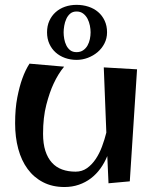

<svg xmlns="http://www.w3.org/2000/svg" viewBox="-20 -731 623 775"><path d="M533.2 -451.2 503.9 1 418 8.8 413.1 -101.1Q401.9 -73.7 385.3 -50.8Q368.7 -27.8 346.9 -11.2Q325.2 5.4 298.3 14.6Q271.5 23.9 240.2 23.9Q191.4 23.9 154.1 4.6Q116.7 -14.6 91.6 -48.8Q66.4 -83 53.7 -130.1Q41 -177.2 41 -232.9Q41 -293 49.8 -337.6Q58.6 -382.3 69.8 -413.1Q82.5 -448.7 99.1 -474.1L238.8 -461.9Q214.8 -433.1 196.3 -393.1Q180.2 -358.9 167 -308.1Q153.8 -257.3 153.8 -190.9Q153.8 -150.9 163.1 -122.1Q172.4 -93.3 189.5 -74.5Q206.5 -55.7 230.7 -46.9Q254.9 -38.1 285.2 -38.1Q311 -38.1 331.1 -52.2Q351.1 -66.4 366.2 -88.9Q381.3 -111.3 391.8 -139.6Q402.3 -168 409.2 -195.8L398.9 -459ZM412.1 -600.6Q412.1 -576.2 401.6 -555.7Q391.1 -535.2 373.8 -520.5Q356.4 -505.9 334.5 -497.6Q312.5 -489.3 289.1 -489.3Q264.2 -489.3 242.4 -497.1Q220.7 -504.9 204.6 -519.3Q188.5 -533.7 179.2 -554.2Q169.9 -574.7 169.9 -600.6Q169.9 -626.5 179.2 -647Q188.5 -667.5 204.6 -681.9Q220.7 -696.3 242.4 -703.9Q264.2 -711.4 289.1 -711.4Q314.5 -711.4 336.9 -704.1Q359.4 -696.8 376 -682.6Q392.6 -668.5 402.3 -647.7Q412.1 -627 412.1 -600.6ZM345.7 -600.6Q345.7 -613.3 342.8 -627.9Q339.8 -642.6 333.3 -655.3Q326.7 -668 315.7 -676.3Q304.7 -684.6 289.1 -684.6Q273.4 -684.6 263.4 -676Q253.4 -667.5 247.6 -654.5Q241.7 -641.6 239.3 -627Q236.8 -612.3 236.8 -600.6Q236.8 -587.9 239.3 -574Q241.7 -560.1 247.6 -548.1Q253.4 -536.1 263.4 -528.3Q273.4 -520.5 289.1 -520.5Q304.7 -520.5 315.7 -528.1Q326.7 -535.6 333.3 -547.4Q339.8 -559.1 342.8 -573.2Q345.7 -587.4 345.7 -600.6Z"/></svg>

Font: Original Surfer
Style: Regular
Weight: 400
Designer: Astigmatic (AOETI)
Foundry: Astigmatic (AOETI)
Version: Version 1.001